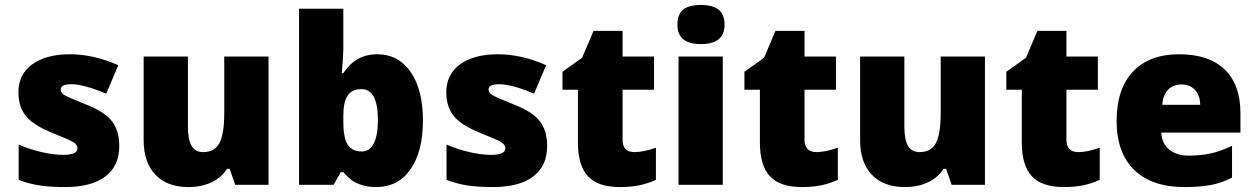

<svg xmlns="http://www.w3.org/2000/svg" viewBox="-20 -743 5047 772"><path d="M407.5 -278.6Q459.6 -237.6 459.6 -156.7Q459.6 -75.8 403.7 -33.4Q347.8 9.1 241.2 9.1Q184 9.1 141.6 3Q99.1 -3 55.1 -19.7V-161.8Q98.6 -142.6 147.4 -131.4Q196.2 -120.3 234.1 -120.3Q291.7 -120.3 291.7 -146.6Q291.7 -160.3 276 -170.6Q260.4 -181 181.5 -212.3Q109.7 -242.7 81.9 -279.3Q54.1 -316 54.1 -372.6Q54.1 -443.9 109.7 -484.3Q165.3 -524.8 261.1 -524.8Q356.9 -524.8 455.5 -480.8L407 -366Q371.1 -382.2 332.4 -393.3Q293.7 -404.4 267.4 -404.4Q224 -404.4 224 -383.2Q224 -370.1 239.1 -360.7Q254.3 -351.4 327.1 -322.5Q381.2 -300.3 407.5 -278.6Z M1059.7 0H925.7L903.4 -64.2H892.8Q870.6 -28.8 830.4 -9.9Q790.2 9.1 737.1 9.1Q652.2 9.1 604.9 -40.4Q557.6 -90 557.6 -179.5V-515.7H735.6V-234.1Q735.6 -182.5 750 -157Q764.4 -131.4 796.8 -131.4Q842.8 -131.4 862.2 -167.6Q881.7 -203.7 881.7 -289.7V-515.7H1059.7Z M1499.5 -260.9Q1499.5 -384.7 1432.8 -384.7Q1395.3 -384.7 1377.9 -358.9Q1360.5 -333.2 1360.5 -277.6V-252.3Q1360.5 -189.1 1377.9 -161.5Q1395.3 -134 1434.3 -134Q1466.1 -134 1482.8 -166.3Q1499.5 -198.7 1499.5 -260.9ZM1360.5 -448.9Q1410.5 -524.8 1496 -524.8Q1581.4 -524.8 1630.9 -454Q1680.5 -383.2 1680.5 -258.3Q1680.5 -133.5 1630.4 -62.2Q1581.4 9.1 1491.9 9.1Q1439.8 9.1 1401.4 -13.7Q1383.2 -25.3 1360.5 -50.6H1349.8L1321.5 0H1182.5V-707.8H1360.5V-548Q1360.5 -519.7 1354.4 -448.9Z M2127.9 -278.6Q2180 -237.6 2180 -156.7Q2180 -75.8 2124.1 -33.4Q2068.3 9.1 1961.6 9.1Q1904.4 9.1 1862 3Q1819.5 -3 1775.5 -19.7V-161.8Q1819 -142.6 1867.8 -131.4Q1916.6 -120.3 1954.5 -120.3Q2012.1 -120.3 2012.1 -146.6Q2012.1 -160.3 1996.5 -170.6Q1980.8 -181 1901.9 -212.3Q1830.1 -242.7 1802.3 -279.3Q1774.5 -316 1774.5 -372.6Q1774.5 -443.9 1830.1 -484.3Q1885.7 -524.8 1981.5 -524.8Q2077.4 -524.8 2175.9 -480.8L2127.4 -366Q2091.5 -382.2 2052.8 -393.3Q2014.2 -404.4 1987.9 -404.4Q1944.4 -404.4 1944.4 -383.2Q1944.4 -370.1 1959.6 -360.7Q1974.7 -351.4 2047.5 -322.5Q2101.6 -300.3 2127.9 -278.6Z M2483.3 -181.5Q2483.3 -131.4 2531.3 -131.4Q2566.7 -131.4 2617.3 -149.1V-19.7Q2584.4 -5.1 2550.8 2Q2517.2 9.1 2472.7 9.1Q2384.2 9.1 2344 -34.4Q2303.8 -77.9 2303.8 -169.9V-382.2H2241.7V-454.5L2320.5 -510.6L2366.5 -618.8H2483.3V-515.7H2609.7V-382.2H2483.3Z M2886.2 -515.7V0H2708.3V-515.7ZM2893.3 -643.6Q2893.3 -565.7 2798.5 -565.7Q2703.7 -565.7 2703.7 -643.6Q2703.7 -684.5 2726.2 -703.7Q2748.7 -723 2798 -723Q2847.3 -723 2870.3 -703.2Q2893.3 -683.5 2893.3 -643.6Z M3214.9 -181.5Q3214.9 -131.4 3262.9 -131.4Q3298.3 -131.4 3348.8 -149.1V-19.7Q3316 -5.1 3282.4 2Q3248.7 9.1 3204.2 9.1Q3115.8 9.1 3075.6 -34.4Q3035.4 -77.9 3035.4 -169.9V-382.2H2973.2V-454.5L3052.1 -510.6L3098.1 -618.8H3214.9V-515.7H3341.3V-382.2H3214.9Z M3940.3 0H3806.4L3784.1 -64.2H3773.5Q3751.3 -28.8 3711.1 -9.9Q3670.9 9.1 3617.8 9.1Q3532.9 9.1 3485.6 -40.4Q3438.3 -90 3438.3 -179.5V-515.7H3616.3V-234.1Q3616.3 -182.5 3630.7 -157Q3645.1 -131.4 3677.5 -131.4Q3723.5 -131.4 3742.9 -167.6Q3762.4 -203.7 3762.4 -289.7V-515.7H3940.3Z M4267.9 -181.5Q4267.9 -131.4 4316 -131.4Q4351.4 -131.4 4401.9 -149.1V-19.7Q4369.1 -5.1 4335.4 2Q4301.8 9.1 4257.3 9.1Q4168.9 9.1 4128.7 -34.4Q4088.5 -77.9 4088.5 -169.9V-382.2H4026.3V-454.5L4105.2 -510.6L4151.2 -618.8H4267.9V-515.7H4394.3V-382.2H4267.9Z M4653.2 -321.5H4805.9Q4805.4 -358.9 4785.1 -381.2Q4764.9 -403.4 4731.3 -403.4Q4697.7 -403.4 4677.2 -383Q4656.7 -362.5 4653.2 -321.5ZM4741.2 9.1Q4612.2 9.1 4541 -59.2Q4469.7 -128.4 4469.7 -256.8Q4469.7 -385.2 4535.4 -455Q4601.1 -524.8 4720.9 -524.8Q4840.7 -524.8 4904.2 -463.6Q4967.6 -402.4 4967.6 -288.7V-209.8H4649.6Q4651.2 -166.3 4681 -141.8Q4710.8 -117.3 4759.6 -117.3Q4808.4 -117.3 4848.3 -126.1Q4888.3 -135 4933.8 -156.7V-28.8Q4893.3 -7.6 4848.6 0.8Q4803.8 9.1 4741.2 9.1Z"/></svg>

Font: Khula ExtraBold
Style: Regular
Weight: 800
Designer: Erin McLaughlin, Steve Matteson
Version: Version 1.002;PS 1.0;hotconv 1.0.72;makeotf.lib2.5.5900; ttf